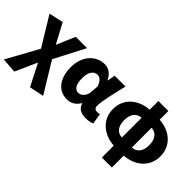

<svg xmlns="http://www.w3.org/2000/svg" viewBox="-49 -1358 2213 2213"><g transform="rotate(45 1057.5 -252.0)"><path d="M193 215 311 -48H315L449 215L626 178L400 -193L595 -569H410L315 -345H311L184 -583L8 -544L224 -189L9 202Z M846 14C912 14 963 -16 1001 -78H1006C1028 -10 1076 14 1157 14C1204 14 1238 5 1259 -6L1238 -137C1225 -132 1212 -130 1201 -130C1169 -130 1146 -142 1146 -181C1146 -265 1191 -439 1221 -569H1045L1027 -474H1023C986 -551 932 -583 869 -583C737 -583 617 -471 617 -282C617 -98 707 14 846 14ZM889 -132C834 -132 799 -177 799 -285C799 -394 848 -438 896 -438C942 -438 971 -404 993 -345L986 -248C982 -183 936 -132 889 -132Z M1770 -446C1846 -441 1893 -386 1893 -284C1893 -183 1845 -128 1770 -124ZM1607 -124C1531 -128 1484 -183 1484 -284C1484 -386 1531 -441 1607 -446ZM1770 -719H1607V-577C1448 -569 1302 -466 1302 -284C1302 -103 1448 -1 1607 8V202H1770V8C1929 -1 2075 -103 2075 -284C2075 -466 1930 -569 1770 -577Z"/></g></svg>

Font: Noto Sans T Chinese Black
Style: Bold
Weight: 900
Designer: Ryoko NISHIZUKA (kana & ideographs); Paul D. Hunt (Latin, Greek & Cyrillic); Wenlong ZHANG (bopomofo); Sandoll Communica
Foundry: Adobe Systems Incorporated
Version: Version 1.000;PS 1;hotconv 1.0.78;makeotf.lib2.5.61930